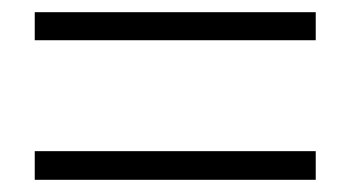

<svg xmlns="http://www.w3.org/2000/svg" viewBox="-20 -523 575 315"><path d="M37 -457V-503H498V-457ZM37 -228V-275H498V-228Z"/></svg>

Font: Noto Sans HK Thin Light
Style: Regular
Weight: 300
Version: Version 2.004-H2;hotconv 1.0.118;makeotfexe 2.5.65603